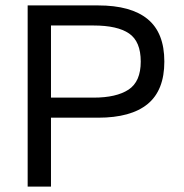

<svg xmlns="http://www.w3.org/2000/svg" viewBox="-20 -688 679 708"><path d="M82 0V-668H342Q463 -668 524.5 -617.5Q586 -567 586 -461Q586 -355 524.5 -304.5Q463 -254 342 -254H168V0ZM168 -328H325Q409 -328 454 -357.5Q499 -387 499 -461Q499 -535 456 -564.5Q413 -594 325 -594H168Z"/></svg>

Font: Gantari
Style: Regular
Weight: 400
Designer: Anugrah Pasau
Foundry: Lafontype
Version: Version 1.000; ttfautohint (v1.8.3)